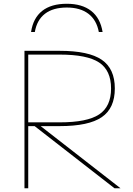

<svg xmlns="http://www.w3.org/2000/svg" viewBox="-20 -1000 704 1020"><path d="M110 -730H297Q451 -730 520.5 -682.5Q590 -635 590 -530Q590 -425 520.5 -377.5Q451 -330 297 -330H196L620 0H588L164 -330H130V0H110ZM297 -350Q443 -350 506.5 -392Q570 -434 570 -530Q570 -626 506.5 -668Q443 -710 297 -710H130V-350ZM525 -830H505Q493 -894 449.5 -927Q406 -960 335 -960Q262 -960 219 -927Q176 -894 165 -830H145Q156 -904 204 -942Q252 -980 335 -980Q416 -980 464.5 -942Q513 -904 525 -830Z"/></svg>

Font: Enso Thin
Style: Regular
Weight: 100
Designer: Coji Morishita
Foundry: UNDERFOREST DESIGN
Version: Version 1.000